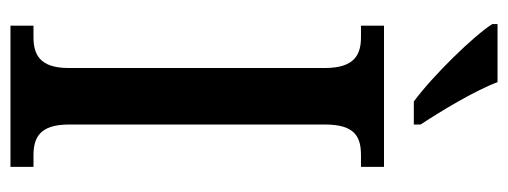

<svg xmlns="http://www.w3.org/2000/svg" viewBox="-322 -649 971 367"><g transform="rotate(90 163.5 -465.5)"><path d="M174 -771H218V-784C193 -822 154 -886 137 -931H26V-921C48 -886 125 -807 174 -771ZM29 0H299V-44H277C243 -44 218 -56 218 -112V-601C218 -659 242 -670 277 -670H299V-714H29V-670H51C83 -670 110 -659 110 -601V-111C110 -55 83 -44 51 -44H29Z"/></g></svg>

Font: Noto Serif Ethiopic Condensed Medium
Style: Regular
Weight: 500
Width: 3
Designer: Monotype Design Team
Foundry: Monotype Imaging Inc.
Version: Version 2.102